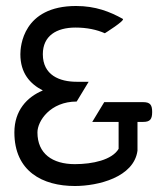

<svg xmlns="http://www.w3.org/2000/svg" viewBox="-20 -610 556 641"><path d="M28 -168C28 -38 122 11 230 11C307 11 427 -18 439 -107V-203H458C481 -203 488 -212 488 -236C488 -259 482 -269 458 -269H328L288 -203H376V-113C354 -76 289 -62 230 -62C155 -62 105 -97 105 -168C105 -206 148 -271 236 -271L276 -337H236C179 -337 123 -359 123 -429C123 -490 168 -518 232 -518C270 -518 303 -511 330 -499C330 -499 399 -542 390 -547C347 -571 299 -590 234 -590C56 -590 48 -454 48 -429C48 -366 80 -330 123 -308C70 -286 28 -241 28 -168Z"/></svg>

Font: Charger Pro
Style: Regular
Weight: 400
Designer: Jasper
Foundry: Cannot Into Space Fonts
Version: Version 1.09